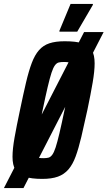

<svg xmlns="http://www.w3.org/2000/svg" viewBox="-48 -907 550 982"><path d="M-28 55 382 -743H482L72 55ZM168 8Q113 8 79 -3Q45 -14 30.5 -38.5Q16 -63 16 -105Q16 -145 26.5 -204Q37 -263 54 -343Q71 -425 85 -484.5Q99 -544 114.5 -585Q130 -626 151.5 -650.5Q173 -675 204.5 -685.5Q236 -696 283 -696Q340 -696 373.5 -685.5Q407 -675 421.5 -650.5Q436 -626 436 -583Q436 -544 426 -485Q416 -426 399 -345Q382 -266 368 -207Q354 -148 339 -107Q324 -66 302 -40.5Q280 -15 248 -3.5Q216 8 168 8ZM174 -98Q189 -98 199.5 -100.5Q210 -103 219 -115Q228 -127 236.5 -153Q245 -179 256 -225.5Q267 -272 282 -344Q302 -435 310.5 -484Q319 -533 319 -554Q319 -572 314.5 -579.5Q310 -587 301.5 -588.5Q293 -590 279 -590Q263 -590 252.5 -587.5Q242 -585 233 -573Q224 -561 215.5 -535Q207 -509 196 -462.5Q185 -416 170 -344Q158 -283 149 -241.5Q140 -200 136 -174Q132 -148 132 -133Q132 -116 136.5 -108.5Q141 -101 150.5 -99.5Q160 -98 174 -98ZM256 -745V-750L313 -887H427V-882L347 -745Z"/></svg>

Font: Saira ExtraCondensed
Style: Bold Italic
Weight: 700
Width: 2
Italic angle: -12°
Designer: Hector Gatti with collaboration of the Omnibus-Type team
Foundry: Omnibus-Type
Version: Version 1.101